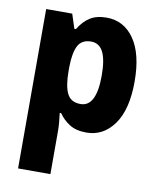

<svg xmlns="http://www.w3.org/2000/svg" viewBox="-88 -627 767 936"><g transform="rotate(10 295.5 -159.5)"><path d="M364 -559Q450 -559 501 -485.5Q552 -412 552 -275Q552 -137 499.5 -63.5Q447 10 363 10Q312 10 279.5 -10.5Q247 -31 226 -62H219Q222 -38 224 -16Q226 6 226 26V240H66V-549H195L218 -478H226Q249 -517 281.5 -538Q314 -559 364 -559ZM310 -431Q264 -431 245.5 -396.5Q227 -362 226 -291V-270Q226 -196 244.5 -159Q263 -122 311 -122Q389 -122 389 -276Q389 -355 369.5 -393Q350 -431 310 -431Z"/></g></svg>

Font: Noto Sans Kannada SemiCondensed ExtraBold
Style: Regular
Weight: 800
Width: 4
Designer: Jelle Bosma - Monotype Design Team
Foundry: Monotype Imaging Inc.
Version: Version 2.005; ttfautohint (v1.8.4.7-5d5b)